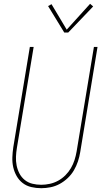

<svg xmlns="http://www.w3.org/2000/svg" viewBox="-20 -982 540 1010"><path d="M197 8Q170 8 144.5 2Q119 -4 99.5 -19Q80 -34 67.5 -56Q55 -78 49.5 -103Q44 -128 45 -154.5Q46 -181 50 -208L137 -735H157L69 -205Q65 -181 64 -157.5Q63 -134 67.5 -111.5Q72 -89 82.5 -69Q93 -49 110.5 -35Q128 -21 150.5 -15.5Q173 -10 197 -10Q219 -10 242 -15Q265 -20 286 -31.5Q307 -43 324 -60Q341 -77 353 -97.5Q365 -118 372 -140Q379 -162 383 -185L474 -735H493L402 -182Q398 -157 390 -133Q382 -109 369 -86.5Q356 -64 336.5 -45.5Q317 -27 294 -14.5Q271 -2 246 3Q221 8 197 8ZM318 -811 233 -950 251 -960 331 -826 454 -962 470 -948 339 -811Z"/></svg>

Font: Iosevka SS04 Thin
Style: Italic
Weight: 100
Italic angle: -9°
Monospace: yes
Designer: Belleve Invis
Foundry: Belleve Invis
Version: Version 19.0.0; ttfautohint (v1.8.4)